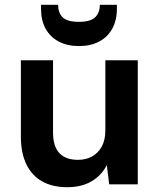

<svg xmlns="http://www.w3.org/2000/svg" viewBox="-20 -768 662 800"><path d="M260 12Q199 12 156 -12Q113 -36 90 -83Q67 -130 67 -199V-517H201V-216Q201 -158 227.5 -130Q254 -102 305 -102Q337 -102 362.5 -115.5Q388 -129 403.5 -156.5Q419 -184 419 -225V-517H554V0H435L425 -80Q403 -37 361.5 -12.5Q320 12 260 12ZM309 -576Q260 -576 224.5 -595Q189 -614 170 -648.5Q151 -683 151 -731V-748H222Q222 -715 241 -696Q260 -677 309 -677Q357 -677 376.5 -696Q396 -715 396 -748H467V-731Q467 -683 447.5 -648Q428 -613 392.5 -594.5Q357 -576 309 -576Z"/></svg>

Font: DM Sans 11pt
Style: Bold
Weight: 700
Version: Version 4.004;gftools[0.9.30]